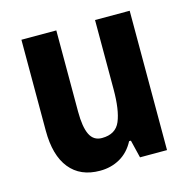

<svg xmlns="http://www.w3.org/2000/svg" viewBox="-87 -633 720 728"><g transform="rotate(-15 272.5 -268.5)"><path d="M484 -547V0H378L361 -70H354Q333 -30 298 -10Q263 10 219 10Q142 10 100.5 -41.5Q59 -93 59 -190V-547H196V-228Q196 -168 210.5 -138Q225 -108 258 -108Q312 -108 330 -151Q348 -194 348 -275V-547Z"/></g></svg>

Font: Noto Sans Lao Condensed
Style: Bold
Weight: 700
Width: 3
Designer: Monotype Design Team
Foundry: Monotype Imaging Inc.
Version: Version 2.003; ttfautohint (v1.8.4.7-5d5b)